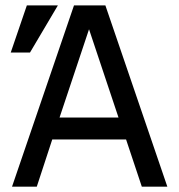

<svg xmlns="http://www.w3.org/2000/svg" viewBox="-20 -696 669 716"><path d="M24.9 0 255.9 -675.8H373L604 0H508.8L450.2 -175.8H174.8L117.2 0ZM202.1 -257.8H421.9L312 -586.9ZM195.8 -675.8 91.8 -500H20L80.1 -675.8Z"/></svg>

Font: Lorenzo Sans
Style: Regular
Weight: 400
Foundry: Intel Corporation
Version: Version 1.00; ttfautohint (v1.5)